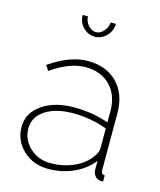

<svg xmlns="http://www.w3.org/2000/svg" viewBox="-111 -810 752 901"><g transform="rotate(15 265.0 -360.0)"><path d="M314.9 -730H339.8Q339.8 -695.8 315.4 -670.9Q291 -646 258.8 -646Q225.6 -646 201.9 -670.9Q178.2 -695.8 178.2 -730H204.1Q204.1 -706.5 220.9 -687.3Q237.8 -668 258.8 -668Q278.8 -668 295.4 -686.3Q312 -704.6 314.9 -730ZM37.1 -148.9Q37.1 -216.3 97.4 -258.5Q157.7 -300.8 252.9 -300.8Q342.8 -300.8 420.9 -272.9V-328.1Q420.9 -404.8 376 -450.9Q331.1 -497.1 256.8 -497.1Q179.2 -497.1 89.8 -434.1L73.2 -459Q173.3 -527.8 258.8 -527.8Q349.1 -527.8 402.1 -473.4Q455.1 -418.9 455.1 -326.2V-51.8Q455.1 -29.8 473.1 -29.8V0Q459 1.5 454.1 -1Q440.4 -3.9 432.1 -15.4Q423.8 -26.9 422.9 -42V-86.9Q387.2 -41 330.3 -15.6Q273.4 9.8 208 9.8Q135.3 9.8 86.2 -36.1Q37.1 -82 37.1 -148.9ZM402.8 -104Q420.9 -126.5 420.9 -147.9V-243.2Q343.8 -272.9 254.9 -272.9Q171.9 -272.9 120.8 -239.5Q69.8 -206.1 69.8 -150.9Q69.8 -96.2 110.6 -57.6Q151.4 -19 211.9 -19Q272.9 -19 325 -42.5Q377 -65.9 402.8 -104Z"/></g></svg>

Font: Rawline ExtraLight
Style: Regular
Weight: 275
Designer: Matt McInerney, Pablo Impallari, Rodrigo Fuenzalida
Foundry: Matt McInerney, Pablo Impallari, Rodrigo Fuenzalida
Version: Version 4.020;PS 004.020;hotconv 1.0.88;makeotf.lib2.5.64775